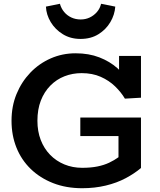

<svg xmlns="http://www.w3.org/2000/svg" viewBox="-20 -982 846 1016"><path d="M415 14Q330 14 261 -13Q192 -40 142.5 -88Q93 -136 67 -201Q41 -266 41 -343Q41 -420 67.5 -484.5Q94 -549 140.5 -597.5Q187 -646 248.5 -673Q310 -700 380 -700Q450 -700 505.5 -678.5Q561 -657 601.5 -621Q642 -585 667 -539L610 -557V-686H726V-465L641 -460Q621 -494 589 -525Q557 -556 513 -575.5Q469 -595 412 -595Q364 -595 321.5 -578.5Q279 -562 246.5 -529Q214 -496 196 -449.5Q178 -403 178 -343Q178 -287 195.5 -241.5Q213 -196 245 -163Q277 -130 320.5 -112Q364 -94 415 -94Q460 -94 495 -101Q530 -108 557.5 -121Q585 -134 607 -150V-262H405V-360H726V-93Q692 -64 645 -39Q598 -14 539.5 0Q481 14 415 14ZM406 -776Q353 -776 312.5 -801Q272 -826 248.5 -865Q225 -904 223 -947L297 -962Q304 -937 319.5 -918.5Q335 -900 357.5 -889.5Q380 -879 407 -879Q433 -879 455 -889.5Q477 -900 493 -918.5Q509 -937 515 -962L590 -947Q587 -904 564 -865Q541 -826 501 -801Q461 -776 406 -776Z"/></svg>

Font: BioRhyme
Style: Bold
Weight: 700
Designer: Aoife Mooney
Foundry: Aoife Mooney Type
Version: Version 1.600;gftools[0.9.33]